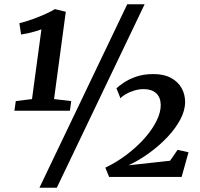

<svg xmlns="http://www.w3.org/2000/svg" viewBox="-20 -835 944 906"><path d="M54.5 -358 131 -367.5 175.5 -696.5Q163.5 -692 146.5 -687Q129.5 -682 111.5 -678Q93.5 -674 79.5 -672L71.5 -725.5Q90 -730 113.2 -737.5Q136.5 -745 160.2 -754.5Q184 -764 204.8 -773.8Q225.5 -783.5 239 -792L290.5 -779.5L235 -367.5L316 -358L310 -312.5H48ZM580.5 -815H662.5L248 51H166ZM495 0 477 -44Q530 -69 577.5 -105Q625 -141 661.8 -182.2Q698.5 -223.5 718.8 -264.8Q739 -306 738.5 -340.5Q737.5 -377 716.2 -395.8Q695 -414.5 658 -414.5Q634.5 -414.5 611.8 -407.2Q589 -400 572.2 -390Q555.5 -380 548.5 -371L529.5 -418.5Q539.5 -428 562.5 -444Q585.5 -460 621.2 -472.8Q657 -485.5 704 -485.5Q754 -485.5 787.2 -467.2Q820.5 -449 837 -419.2Q853.5 -389.5 853.5 -354Q853.5 -313.5 830.5 -270.5Q807.5 -227.5 769 -187Q730.5 -146.5 683 -112.2Q635.5 -78 586.5 -55L782.5 -76.5L818 -128L869.5 -116.5L837 0Z"/></svg>

Font: Merriweather 28pt ExtraBold
Style: Italic
Weight: 800
Italic angle: -7.8°
Version: Version 2.101